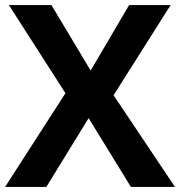

<svg xmlns="http://www.w3.org/2000/svg" viewBox="-20 -827 707 754"><path d="M667 -93 426 -453 650 -807H487L336 -550L182 -807H15L237 -461L0 -93H162L328 -363L494 -93Z"/></svg>

Font: Noto Sans Telugu UI
Style: Bold
Weight: 700
Designer: Jelle Bosma - Monotype Design Team
Foundry: Monotype Imaging Inc.
Version: Version 2.005